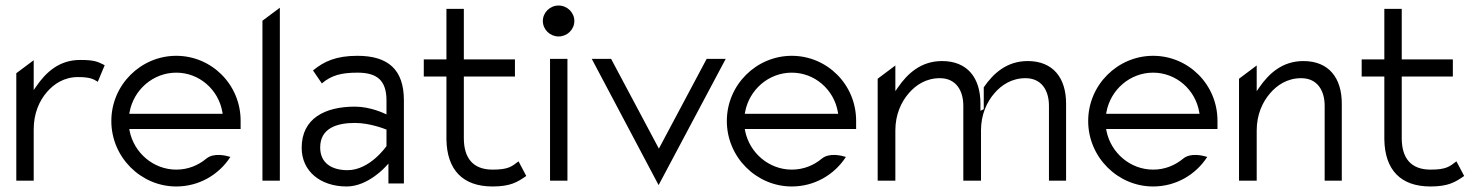

<svg xmlns="http://www.w3.org/2000/svg" viewBox="-20 -664 5354 695"><path d="M39 -10H102V-196C102 -253 122 -299 150 -331C175 -360 212 -385 262 -385C303 -385 317 -379 334 -368L359 -428C334 -440 325 -447 270 -447C194 -447 146 -402 111 -351L102 -338V-446L39 -399Z M383 -226C383 -95 490 11 618 11C700 11 772 -31 814 -96C798 -101 754 -112 727 -90C697 -65 660 -50 618 -50C536 -50 465 -110 449 -191L448 -197H851V-227C851 -358 746 -462 618 -462C490 -462 383 -357 383 -226ZM448 -252 449 -258C464 -340 535 -401 618 -401C701 -401 771 -340 785 -258L786 -252Z M930 -10H993V-636L930 -589Z M1072 -129C1072 -44 1140 11 1235 11C1313 11 1377 -62 1377 -62L1386 -72V0H1442V-301C1442 -412 1385 -462 1274 -462C1197 -462 1153 -442 1113 -409L1145 -362C1180 -392 1217 -401 1274 -401C1345 -401 1379 -373 1379 -300V-250L1372 -253C1372 -253 1321 -278 1265 -278C1157 -278 1072 -236 1072 -129ZM1139 -130C1139 -201 1201 -219 1265 -219C1320 -219 1376 -196 1376 -196L1379 -195V-135L1378 -134C1378 -134 1319 -48 1238 -48C1182 -48 1139 -73 1139 -130Z M1514 -387H1596V-159C1598 -49 1655 11 1763 11C1828 11 1853 -5 1885 -27L1857 -80C1832 -61 1820 -50 1763 -50C1692 -50 1659 -92 1659 -164V-387H1844V-449H1659V-632H1596V-449H1514Z M1945 -588C1945 -557 1971 -532 2002 -532C2033 -532 2059 -557 2059 -588C2059 -619 2033 -644 2002 -644C1971 -644 1945 -619 1945 -588ZM1971 -10H2034V-451H1971Z M2122 -451 2364 6 2607 -451H2538L2365 -126L2192 -451Z M2611 -226C2611 -95 2718 11 2846 11C2928 11 3000 -31 3042 -96C3026 -101 2982 -112 2955 -90C2925 -65 2888 -50 2846 -50C2764 -50 2693 -110 2677 -191L2676 -197H3079V-227C3079 -358 2974 -462 2846 -462C2718 -462 2611 -357 2611 -226ZM2676 -252 2677 -258C2692 -340 2763 -401 2846 -401C2929 -401 2999 -340 3013 -258L3014 -252Z M3157 -10H3221V-192C3221 -249 3242 -295 3270 -327C3295 -356 3332 -381 3382 -381C3440 -381 3467 -337 3467 -281V-10H3531V-192C3531 -249 3552 -295 3580 -327C3605 -356 3642 -381 3692 -381C3750 -381 3777 -337 3777 -281V-10H3839V-289C3839 -382 3792 -443 3700 -443C3625 -443 3576 -399 3541 -348V-269L3529 -263V-289C3529 -382 3482 -443 3390 -443C3314 -443 3265 -398 3230 -347L3221 -334V-427L3157 -379Z M3919 -226C3919 -95 4026 11 4154 11C4236 11 4308 -31 4350 -96C4334 -101 4290 -112 4263 -90C4233 -65 4196 -50 4154 -50C4072 -50 4001 -110 3985 -191L3984 -197H4387V-227C4387 -358 4282 -462 4154 -462C4026 -462 3919 -357 3919 -226ZM3984 -252 3985 -258C4000 -340 4071 -401 4154 -401C4237 -401 4307 -340 4321 -258L4322 -252Z M4465 -10H4529V-192C4529 -249 4550 -295 4578 -327C4603 -356 4640 -381 4690 -381C4748 -381 4775 -337 4775 -281V-10H4837V-289C4837 -382 4790 -443 4698 -443C4622 -443 4573 -398 4538 -347L4529 -334V-427L4465 -379Z M4909 -387H4991V-159C4993 -49 5050 11 5158 11C5223 11 5248 -5 5280 -27L5252 -80C5227 -61 5215 -50 5158 -50C5087 -50 5054 -92 5054 -164V-387H5239V-449H5054V-632H4991V-449H4909Z"/></svg>

Font: Charger Sport
Style: Lit
Weight: 300
Designer: Jasper
Foundry: Cannot Into Space Fonts
Version: Version 1.1